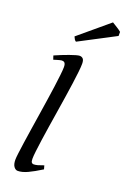

<svg xmlns="http://www.w3.org/2000/svg" viewBox="-188 -1052 746 1131"><g transform="rotate(20 185.0 -487.0)"><path d="M226.1 -41.5Q177.7 -11.2 143.8 4.4Q109.9 20 83 20Q69.3 20 58.6 5.4Q47.9 -9.3 47.9 -38.1Q47.9 -50.3 51.5 -79.1Q55.2 -107.9 60.8 -147.7Q66.4 -187.5 74 -235.4Q81.5 -283.2 89.1 -333Q96.7 -382.8 104.2 -431.6Q111.8 -480.5 117.4 -522.7Q123 -564.9 126.7 -597.7Q130.4 -630.4 130.4 -647.5Q130.4 -658.7 128.2 -665.3Q126 -671.9 122.6 -675Q119.1 -678.2 114.5 -679.2Q109.9 -680.2 105.5 -680.2Q101.6 -680.2 93.3 -678Q85 -675.8 76.7 -673.3Q66.9 -670.4 56.2 -667L48.3 -690.9Q68.8 -700.2 91.6 -709.2Q114.3 -718.3 134.8 -725.6Q155.3 -732.9 171.4 -737.5Q187.5 -742.2 194.8 -742.2Q208.5 -742.2 216.6 -733.4Q224.6 -724.6 224.6 -702.1Q224.6 -683.1 220.9 -649.9Q217.3 -616.7 211.4 -574.5Q205.6 -532.2 198 -483.4Q190.4 -434.6 182.6 -385Q174.8 -335.4 167.2 -287.4Q159.7 -239.3 153.8 -198Q147.9 -156.7 144.3 -125.2Q140.6 -93.8 140.6 -77.1Q140.6 -60.5 145.3 -54.4Q149.9 -48.3 157.7 -48.3Q168.9 -48.3 183.3 -52.2Q197.8 -56.2 219.7 -64.5ZM370.1 -930.2 145.5 -812.5Q138.7 -816.9 135 -823Q131.3 -829.1 127 -838.9L312 -994.1Q317.9 -990.2 326.2 -985.4Q334.5 -980.5 342.8 -975.1Q351.1 -969.7 358.6 -964.6Q366.2 -959.5 370.1 -955.6Z"/></g></svg>

Font: Gentium Book Basic
Style: Italic
Weight: 400
Italic angle: -8°
Designer: J. Victor Gaultney and Annie Olsen
Foundry: SIL International
Version: Version 1.102; 2013; Maintenance release